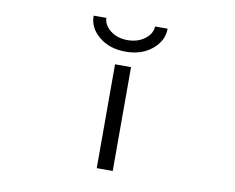

<svg xmlns="http://www.w3.org/2000/svg" viewBox="-80 -841 1159 946"><g transform="rotate(10 500.0 -368.5)"><path d="M460 0V-519.5H540V0ZM622.1 -737.3H684.6Q684.6 -676.8 632.3 -633.3Q580.1 -589.8 500 -589.8Q419.9 -589.8 367.2 -632.8Q314.5 -675.8 314.5 -737.3H377.9Q379.9 -700.2 414.6 -673.8Q449.2 -647.5 499.5 -647.5Q549.8 -647.5 585 -673.8Q620.1 -700.2 622.1 -737.3Z"/></g></svg>

Font: Gen Shin Gothic Monospace Normal
Style: Regular
Weight: 350
Designer: [Source Han Sans]
Ryoko NISHIZUKA  (kana & ideographs); Paul D. Hunt (Latin, Greek & Cyrillic); Wenlong ZHANG  (bopomofo
Version: Version 1.002.20150607